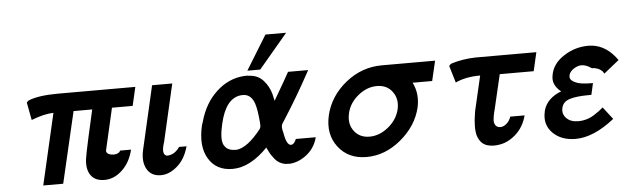

<svg xmlns="http://www.w3.org/2000/svg" viewBox="-46 -853 3362 1026"><g transform="rotate(-5 1635.0 -340.0)"><path d="M100 -439Q105 -446 112 -450Q167 -472 271 -472H685L662 -372H551L499 -145Q502 -122 541 -122Q552 -122 562 -127Q571 -132 572 -136Q574 -138 574 -140H633Q617 -73 573.5 -32Q530 9 478 9Q428 9 405 -23.5Q382 -56 389 -111Q392 -134 411 -221L445 -372H345L256 10H149L237 -372Q187 -371 118 -344Z M697 -133 775 -473H883V-472L812 -163Q811 -162 811 -161Q810 -159 810 -158L806 -142Q796 -98 821 -91Q862 -91 890 -132H930Q912 -65 869 -27.5Q826 10 781 10Q728 10 705.5 -31Q683 -72 697 -133Z M1289 -506 1402 -690H1513L1358 -506ZM1022 -237 1028 -255Q1055 -353 1120 -413Q1185 -473 1266 -479Q1286 -481 1299 -478Q1344 -475 1372.5 -443Q1401 -411 1412 -369L1420 -333Q1493 -458 1505 -481H1613Q1571 -404 1537.5 -347.5Q1504 -291 1477.5 -249.5Q1451 -208 1450 -206Q1442 -193 1452 -158Q1463 -91 1487 -91Q1497 -91 1505 -101.5Q1513 -112 1515 -120H1622Q1608 -65 1566 -30.5Q1524 4 1475 9Q1457 9 1448 8Q1431 5 1417 -3Q1403 -11 1392.5 -24Q1382 -37 1375.5 -47Q1369 -57 1362 -71.5Q1355 -86 1354 -88Q1259 10 1165 10Q1078 10 1037 -58Q996 -126 1022 -237ZM1131 -237Q1129 -227 1128 -223Q1111 -146 1130 -118Q1145 -94 1176 -91Q1182 -90 1196 -90Q1254 -97 1326 -188Q1330 -194 1332 -200Q1333 -204 1332 -225Q1326 -296 1315 -328Q1299 -373 1263 -378Q1253 -379 1241 -378Q1161 -368 1131 -237Z M1702 -231Q1726 -332 1812.5 -402Q1899 -472 2008 -472H2293L2268 -365H2163Q2194 -304 2178 -231Q2155 -134 2069.5 -62.5Q1984 9 1884 9Q1786 9 1732.5 -61Q1679 -131 1702 -231ZM1810 -231Q1808 -223 1808 -220Q1800 -170 1829 -134Q1858 -98 1909 -98Q1963 -98 2010.5 -137Q2058 -176 2071 -231Q2083 -285 2054 -324.5Q2025 -364 1971 -364Q1917 -364 1869.5 -325Q1822 -286 1810 -231Z M2366 -436Q2369 -445 2382 -450Q2441 -468 2508 -470H2836L2813 -370H2631L2588 -187Q2588 -185 2584 -171Q2583 -166 2581.5 -160Q2580 -154 2580 -153Q2578 -143 2578 -138Q2574 -117 2582.5 -102.5Q2591 -88 2610 -88Q2627 -88 2643.5 -102.5Q2660 -117 2667 -139H2744Q2728 -78 2686 -40Q2644 -2 2596 5Q2567 10 2543 5Q2497 -2 2480 -53Q2468 -96 2481 -175V-174Q2481 -177 2482.5 -184Q2484 -191 2485 -195L2526 -372Q2448 -372 2393 -346Z M2853 -149Q2853 -152 2855 -158Q2874 -221 2950 -250Q2947 -252 2942 -256.5Q2937 -261 2935 -263Q2912 -288 2910 -314Q2909 -321 2911 -336Q2920 -399 2981.5 -439.5Q3043 -480 3115 -480Q3198 -480 3257 -407L3270 -390L3188 -324Q3187 -327 3184 -331Q3181 -335 3180 -337Q3158 -359 3124 -359Q3088 -384 3057 -378Q3037 -373 3021.5 -360.5Q3006 -348 3002 -332Q2997 -311 3017 -298.5Q3037 -286 3063 -282.5Q3089 -279 3123 -279L3109 -217H3094Q3029 -217 2992.5 -205.5Q2956 -194 2949 -162Q2941 -130 2963.5 -106.5Q2986 -83 3027 -83Q3079 -83 3122 -114L3141 -127Q3146 -131 3154 -137.5Q3162 -144 3163 -145L3214 -79Q3102 10 3005 10Q2928 10 2883 -35.5Q2838 -81 2853 -149Z"/></g></svg>

Font: Coval
Style: Medium Italic
Weight: 500
Foundry: Context Ltd
Version: Version 001.000